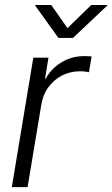

<svg xmlns="http://www.w3.org/2000/svg" viewBox="-20 -765 459 785"><path d="M28.3 0 116.2 -529.3H178.2L164.1 -443.4H167Q189.9 -485.4 231.9 -510.5Q273.9 -535.6 324.7 -535.6Q333.5 -535.6 341.3 -535.2Q349.1 -534.7 354.5 -534.2L343.8 -469.7Q339.4 -470.7 329.3 -472.2Q319.3 -473.6 306.2 -473.6Q268.1 -473.6 234.6 -456.8Q201.2 -439.9 178.2 -408.9Q155.3 -377.9 148.4 -334.5L92.8 0ZM189.5 -744.6 255.9 -649.9 353 -744.6H419.4L418.9 -742.7L278.3 -609.9H218.8L123.5 -742.7L124 -744.6Z"/></svg>

Font: Inter 24pt Light
Style: Italic
Weight: 300
Italic angle: -9.3988°
Designer: Rasmus Andersson
Foundry: rsms
Version: Version 4.001;git-66647c0bb